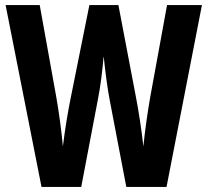

<svg xmlns="http://www.w3.org/2000/svg" viewBox="-20 -734 815 754"><path d="M773 -714H636L570 -353C559 -291 549 -218 543 -159C536 -225 524 -300 514 -352L445 -714H331L258 -351C248 -303 235 -226 227 -159C222 -217 211 -296 201 -353L136 -714H2L143 0H299L364 -341C375 -395 383 -464 387 -514C394 -447 402 -387 411 -340L476 0H634Z"/></svg>

Font: Noto Sans Hebrew ExtraCondensed
Style: Bold
Weight: 700
Width: 2
Designer: Monotype Design Team
Foundry: Monotype Imaging Inc.
Version: Version 2.004